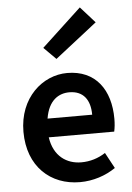

<svg xmlns="http://www.w3.org/2000/svg" viewBox="-56 -846 620 900"><g transform="rotate(-5 253.5 -396.0)"><path d="M40 -246C40 -82 146 12 284 12C346 12 406 -8 452 -40L412 -114C378 -92 340 -80 298 -80C230 -80 169 -120 156 -210H464C468 -228 470 -248 470 -270C470 -406 402 -503 268 -503C152 -503 40 -406 40 -246ZM167 -630 224 -573 422 -728 354 -804ZM270 -412C336 -412 368 -368 368 -298H158C172 -385 222 -412 270 -412Z"/></g></svg>

Font: DAIFUKU Sans Semibold
Style: Regular
Weight: 600
Designer: Original font ‘Source Sans 3’ : Paul D. Hunt
Foundry: Daifuku
Version: Version 1.000